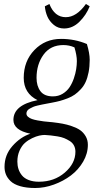

<svg xmlns="http://www.w3.org/2000/svg" viewBox="-20 -651 505 972"><path d="M2.9 193.8Q2.9 133.3 43.2 87.9Q83.5 42.5 133.8 25.9Q47.9 8.3 47.9 -43.9Q47.9 -119.6 169.9 -144Q100.1 -178.7 100.1 -256.8Q100.1 -341.8 154.3 -397.9Q208.5 -454.1 289.1 -454.1Q358.9 -454.1 419.9 -428.2Q434.1 -381.3 434.1 -348.1Q434.1 -313.5 428.5 -285.2Q422.9 -256.8 413.6 -236.3Q404.3 -215.8 389.2 -199.5Q374 -183.1 358.9 -172.4Q343.8 -161.6 322.5 -153.3Q301.3 -145 283.2 -140.1Q265.1 -135.3 241.2 -130.9Q235.8 -129.9 218.8 -126.7Q201.7 -123.5 193.4 -121.8Q185.1 -120.1 170.2 -116.7Q155.3 -113.3 147.5 -109.6Q139.6 -106 130.6 -101.1Q121.6 -96.2 117.7 -89.8Q113.8 -83.5 113.8 -76.2Q113.8 -66.9 121.8 -59.8Q129.9 -52.7 141.6 -48.6Q153.3 -44.4 170.7 -41.3Q188 -38.1 202.4 -36.4Q216.8 -34.7 234.9 -33.2Q237.3 -33.2 238.8 -33Q240.2 -32.7 242.4 -32.5Q244.6 -32.2 246.1 -32.2Q274.9 -28.8 296.6 -24.9Q318.4 -21 344 -12.2Q369.6 -3.4 386 8.1Q402.3 19.5 413.6 38.6Q424.8 57.6 424.8 82Q424.8 126.5 400.9 167.5Q377 208.5 338.9 237.3Q300.8 266.1 252.9 283.4Q205.1 300.8 158.2 300.8Q113.8 300.8 82 291.5Q50.3 282.2 33.7 266.1Q17.1 250 10 232.2Q2.9 214.4 2.9 193.8ZM67.9 167Q67.9 187 73.5 204.6Q79.1 222.2 91.3 237.1Q103.5 252 125.5 260.5Q147.5 269 176.8 269Q254.4 269 308.1 222.7Q361.8 176.3 361.8 117.2Q361.8 99.6 354.5 85.7Q347.2 71.8 333.3 63Q319.3 54.2 304.9 48.3Q290.5 42.5 270.5 39.3Q250.5 36.1 237.1 34.7Q223.6 33.2 206.1 32.2Q194.3 32.2 178.5 35.6Q162.6 39.1 142.6 48.6Q122.6 58.1 106.4 72.3Q90.3 86.4 79.1 111.3Q67.9 136.2 67.9 167ZM165 -256.8Q165 -215.8 184.6 -189.5Q204.1 -163.1 248 -163.1Q275.4 -163.1 297.1 -176.3Q318.8 -189.5 332 -209.2Q345.2 -229 353.8 -253.9Q362.3 -278.8 365.7 -300.8Q369.1 -322.8 369.1 -341.8Q369.1 -370.6 356.9 -411.1Q330.6 -422.9 300.8 -422.9Q235.8 -422.9 200.4 -374.3Q165 -325.7 165 -256.8ZM207 -619.1 230 -630.9Q256.3 -564 313 -564Q367.2 -564 415 -630.9L434.1 -619.1Q416.5 -574.7 382.1 -540.8Q347.7 -506.8 304.2 -506.8Q274.4 -506.8 252.4 -524.9Q230.5 -543 220 -567.1Q209.5 -591.3 207 -619.1Z"/></svg>

Font: Dehuti Alt
Style: Italic
Weight: 400
Version: Version 1.2